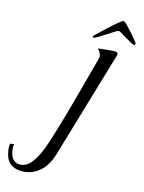

<svg xmlns="http://www.w3.org/2000/svg" viewBox="-287 -533 641 852"><g transform="rotate(10 33.0 -106.5)"><path d="M-119 261Q-143 261 -162 252.5Q-181 244 -192 226Q-200 214 -203 187Q-204 182 -204 178.5Q-204 175 -204 171Q-204 158 -201 149L-184 148Q-185 153 -185.5 159Q-186 165 -186 170Q-186 201 -173.5 217Q-161 233 -139 233Q-115 233 -94.5 214Q-74 195 -53 157Q-45 142 -32.5 113.5Q-20 85 -3 42Q19 -13 50 -97Q81 -181 122 -294Q123 -297 123 -303Q123 -316 109 -335L171 -336Q199 -336 199 -326Q199 -321 193 -307L11 156Q-10 210 -44 235.5Q-78 261 -119 261ZM83 -378Q78 -378 78 -385Q78 -386 95 -399.5Q112 -413 134.5 -430.5Q157 -448 176 -461Q195 -474 199 -474H201Q205 -474 216 -461Q227 -448 239.5 -431Q252 -414 261 -400.5Q270 -387 270 -385Q270 -378 262 -378Q260 -378 248.5 -385.5Q237 -393 223.5 -403Q210 -413 200 -420Q192 -427 186 -427Q184 -427 181 -426Q178 -425 174 -423Q160 -416 139.5 -405Q119 -394 102.5 -386Q86 -378 83 -378Z"/></g></svg>

Font: Carattere
Style: Regular
Weight: 400
Designer: Robert E. Leuschke
Foundry: Robert E. Leuschke
Version: Version 1.010; ttfautohint (v1.8.3)